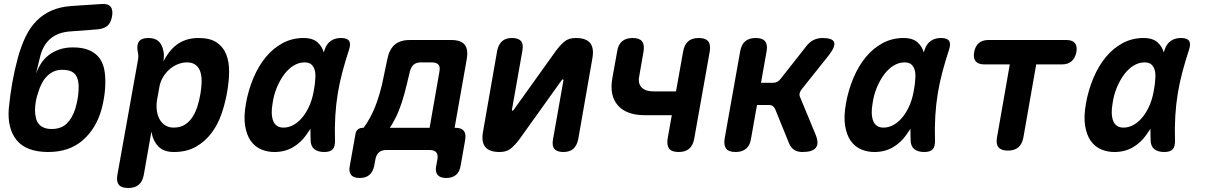

<svg xmlns="http://www.w3.org/2000/svg" viewBox="-20 -750 6040 960"><path d="M466 -603 333 -593Q300 -591 275 -581.5Q250 -572 231 -555.5Q212 -539 199 -515.5Q186 -492 179 -460L160 -382Q170 -409 185.5 -433Q201 -457 224.5 -475Q248 -493 278 -503Q308 -513 345 -513Q394 -513 427 -498.5Q460 -484 479 -457Q498 -430 503.5 -390.5Q509 -351 505 -301Q503 -278 499 -255Q495 -232 489 -208Q462 -108 393.5 -48.5Q325 11 218 10Q111 9 63.5 -49Q16 -107 24 -208Q30 -271 41 -334Q52 -397 69 -460Q86 -521 108.5 -567.5Q131 -614 163.5 -646.5Q196 -679 238.5 -697.5Q281 -716 337 -720L489 -730Q521 -732 533.5 -716Q546 -700 540 -667Q534 -635 516.5 -620.5Q499 -606 466 -603ZM238 -105Q286 -105 314 -132.5Q342 -160 357 -208Q364 -232 368 -255Q372 -278 373 -301Q376 -350 358 -375.5Q340 -401 291 -401Q267 -401 248.5 -392.5Q230 -384 215 -369Q200 -354 189 -333Q178 -312 171 -288Q163 -265 159.5 -245.5Q156 -226 155 -202Q155 -179 159.5 -160.5Q164 -142 174 -130Q184 -118 200 -111.5Q216 -105 238 -105Z M797 -443Q809 -467 825.5 -488.5Q842 -510 863 -526Q884 -542 911.5 -551Q939 -560 973 -560Q1030 -560 1063 -538Q1096 -516 1111 -478.5Q1126 -441 1125.5 -390Q1125 -339 1114 -281Q1105 -231 1087 -179Q1069 -127 1037.5 -85Q1006 -43 960 -16.5Q914 10 849 10Q799 10 772 -17.5Q745 -45 737 -92L699 124Q693 157 674 173.5Q655 190 621 190Q587 190 574 173.5Q561 157 567 124L670 -451Q672 -462 671.5 -473Q671 -484 668 -495Q663 -528 676 -544Q689 -560 722 -560Q755 -560 773 -543.5Q791 -527 797 -495Q800 -485 799.5 -469Q799 -453 797 -443ZM915 -438Q891 -438 868 -428.5Q845 -419 826 -402Q807 -385 793.5 -361.5Q780 -338 776 -310L765 -249Q761 -223 764 -198.5Q767 -174 777.5 -154.5Q788 -135 806 -123.5Q824 -112 848 -112Q882 -112 905 -127Q928 -142 943.5 -166.5Q959 -191 968 -221Q977 -251 982 -280Q987 -309 988 -337.5Q989 -366 982.5 -388.5Q976 -411 959.5 -424.5Q943 -438 915 -438Z M1352 10Q1316 10 1285 -3.5Q1254 -17 1233.5 -46Q1213 -75 1205.5 -121.5Q1198 -168 1210 -234Q1222 -301 1247.5 -361Q1273 -421 1309.5 -465Q1346 -509 1393.5 -534.5Q1441 -560 1498 -560Q1545 -560 1569 -537Q1590 -518 1599 -488Q1601 -494 1603 -501Q1613 -531 1634 -545.5Q1655 -560 1685 -560Q1716 -560 1725.5 -545.5Q1735 -531 1725 -501Q1707 -446 1692.5 -392Q1678 -338 1669 -283.5Q1660 -229 1656.5 -171Q1653 -113 1655 -48Q1656 -18 1644 -4Q1632 10 1601 10Q1570 10 1552 -4Q1534 -18 1533 -48Q1532 -78 1532 -106Q1523 -92 1514 -79Q1485 -37 1444.5 -13.5Q1404 10 1352 10ZM1398 -112Q1421 -112 1444 -123.5Q1467 -135 1488 -158.5Q1509 -182 1525 -217Q1540 -249 1548 -291L1550 -303Q1555 -328 1556 -352Q1559 -377 1554.5 -396Q1550 -415 1538 -426.5Q1526 -438 1503 -438Q1474 -438 1448 -422Q1422 -406 1401 -378Q1380 -350 1364.5 -313Q1349 -276 1343 -234Q1333 -179 1346 -145.5Q1359 -112 1398 -112Z M1779 140Q1748 140 1735.5 124.5Q1723 109 1729 79L1757 -78Q1759 -94 1769 -102.5Q1779 -111 1795 -111H1798Q1812 -129 1830 -161.5Q1848 -194 1863.5 -237Q1879 -280 1890 -327L1917 -456Q1927 -504 1954 -527Q1981 -550 2029 -550H2236Q2284 -550 2303 -527Q2322 -504 2314 -456L2253 -111H2257Q2287 -111 2299 -96Q2311 -81 2306 -51L2283 79Q2278 109 2260 124.5Q2242 140 2211 140Q2181 140 2168 124.5Q2155 109 2161 79L2167 47Q2171 24 2161.5 12Q2152 0 2128 0H1912Q1888 0 1874.5 12Q1861 24 1857 47L1851 79Q1845 109 1827 124.5Q1809 140 1779 140ZM2177 -391Q2182 -416 2172 -427Q2162 -438 2139 -438H2085Q2061 -438 2048 -426.5Q2035 -415 2029 -391L2014 -328Q2003 -281 1989 -238Q1975 -195 1958.5 -162Q1942 -129 1929 -111H2128Z M2395 -91 2466 -497Q2473 -529 2491 -544.5Q2509 -560 2540 -560Q2572 -560 2585 -544.5Q2598 -529 2592 -497L2540 -203Q2539 -200 2539.5 -198.5Q2540 -197 2543 -197Q2545 -197 2546.5 -198.5Q2548 -200 2550 -203L2759 -495Q2781 -525 2802.5 -542.5Q2824 -560 2859 -560Q2910 -560 2930.5 -535Q2951 -510 2942 -459L2871 -53Q2864 -21 2846 -5.5Q2828 10 2797 10Q2765 10 2752 -5.5Q2739 -21 2745 -53L2797 -347Q2798 -350 2797 -351.5Q2796 -353 2794 -353Q2792 -353 2790.5 -351.5Q2789 -350 2787 -347L2578 -55Q2556 -25 2534.5 -7.5Q2513 10 2478 10Q2427 10 2406.5 -15Q2386 -40 2395 -91Z M3373 10Q3339 10 3326 -6.5Q3313 -23 3318 -56L3339 -174H3204Q3112 -174 3069 -223.5Q3026 -273 3042 -361L3066 -494Q3071 -527 3090.5 -543.5Q3110 -560 3143 -560Q3177 -560 3190 -543.5Q3203 -527 3198 -494L3176 -368Q3169 -333 3188 -313Q3207 -293 3247 -293H3360L3396 -494Q3402 -527 3421 -543.5Q3440 -560 3474 -560Q3508 -560 3521 -543.5Q3534 -527 3529 -494L3451 -56Q3445 -23 3426 -6.5Q3407 10 3373 10Z M3658 10Q3624 10 3611 -6.5Q3598 -23 3603 -56L3681 -494Q3687 -527 3706 -543.5Q3725 -560 3759 -560Q3792 -560 3805.5 -543.5Q3819 -527 3813 -494L3785 -336H3845Q3857 -336 3866.5 -341Q3876 -346 3884 -357L4010 -517Q4026 -539 4047 -549.5Q4068 -560 4092 -560Q4143 -560 4150.5 -539Q4158 -518 4125 -475L3988 -303Q3980 -293 3978 -283Q3976 -273 3981 -263L4058 -77Q4076 -33 4059.5 -11.5Q4043 10 3992 10Q3967 10 3950.5 -1Q3934 -12 3925 -34L3856 -204Q3852 -214 3844.5 -219.5Q3837 -225 3825 -225H3765L3735 -56Q3730 -23 3710.5 -6.5Q3691 10 3658 10Z M4352 10Q4316 10 4285 -3.5Q4254 -17 4233.5 -46Q4213 -75 4205.5 -121.5Q4198 -168 4210 -234Q4222 -301 4247.5 -361Q4273 -421 4309.5 -465Q4346 -509 4393.5 -534.5Q4441 -560 4498 -560Q4545 -560 4569 -537Q4590 -518 4599 -488Q4601 -494 4603 -501Q4613 -531 4634 -545.5Q4655 -560 4685 -560Q4716 -560 4725.5 -545.5Q4735 -531 4725 -501Q4707 -446 4692.5 -392Q4678 -338 4669 -283.5Q4660 -229 4656.5 -171Q4653 -113 4655 -48Q4656 -18 4644 -4Q4632 10 4601 10Q4570 10 4552 -4Q4534 -18 4533 -48Q4532 -78 4532 -106Q4523 -92 4514 -79Q4485 -37 4444.5 -13.5Q4404 10 4352 10ZM4398 -112Q4421 -112 4444 -123.5Q4467 -135 4488 -158.5Q4509 -182 4525 -217Q4540 -249 4548 -291L4550 -303Q4555 -328 4556 -352Q4559 -377 4554.5 -396Q4550 -415 4538 -426.5Q4526 -438 4503 -438Q4474 -438 4448 -422Q4422 -406 4401 -378Q4380 -350 4364.5 -313Q4349 -276 4343 -234Q4333 -179 4346 -145.5Q4359 -112 4398 -112Z M5029 -428H4901Q4871 -428 4858 -444Q4845 -460 4851 -490Q4856 -519 4874 -534.5Q4892 -550 4922 -550H5312Q5342 -550 5354.5 -534.5Q5367 -519 5362 -490Q5356 -460 5338 -444Q5320 -428 5290 -428H5161L5097 -63Q5091 -30 5072 -13.5Q5053 3 5019 3Q4986 3 4972.5 -13.5Q4959 -30 4965 -63Z M5552 10Q5516 10 5485 -3.5Q5454 -17 5433.5 -46Q5413 -75 5405.5 -121.5Q5398 -168 5410 -234Q5422 -301 5447.5 -361Q5473 -421 5509.5 -465Q5546 -509 5593.5 -534.5Q5641 -560 5698 -560Q5745 -560 5769 -537Q5790 -518 5799 -488Q5801 -494 5803 -501Q5813 -531 5834 -545.5Q5855 -560 5885 -560Q5916 -560 5925.5 -545.5Q5935 -531 5925 -501Q5907 -446 5892.5 -392Q5878 -338 5869 -283.5Q5860 -229 5856.5 -171Q5853 -113 5855 -48Q5856 -18 5844 -4Q5832 10 5801 10Q5770 10 5752 -4Q5734 -18 5733 -48Q5732 -78 5732 -106Q5723 -92 5714 -79Q5685 -37 5644.5 -13.5Q5604 10 5552 10ZM5598 -112Q5621 -112 5644 -123.5Q5667 -135 5688 -158.5Q5709 -182 5725 -217Q5740 -249 5748 -291L5750 -303Q5755 -328 5756 -352Q5759 -377 5754.5 -396Q5750 -415 5738 -426.5Q5726 -438 5703 -438Q5674 -438 5648 -422Q5622 -406 5601 -378Q5580 -350 5564.5 -313Q5549 -276 5543 -234Q5533 -179 5546 -145.5Q5559 -112 5598 -112Z"/></svg>

Font: Maple Mono
Style: Bold Italic
Weight: 700
Italic angle: -10°
Monospace: yes
Designer: subframe7536
Version: Version 7.000